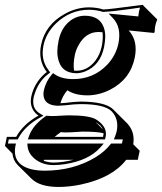

<svg xmlns="http://www.w3.org/2000/svg" viewBox="-48 -469 662 784"><path d="M502 -232.4Q483.4 -144 400.4 -102.1Q355.5 -79.6 307.6 -79.6Q256.8 -80.1 227.1 -100.6Q206.5 -76.2 198.7 -47.4Q200.7 -47.4 204.6 -47.9Q212.9 -48.3 217.3 -48.8Q256.8 -53.7 281.7 -54.2Q382.3 -53.7 414.6 -22L415.5 -21L472.2 35.6Q503.9 70.3 496.1 120.1L522.5 146.5L514.6 183.6H467.3Q410.6 256.8 283.7 284.2Q235.8 294.4 189.9 294.4Q114.3 293.9 80.6 260.7L23.9 204.6Q5.4 185.1 2.9 158.2L-27.8 127L-20 89.8H18.1Q46.9 37.6 109.4 2.9Q102.1 -1.5 97.2 -6.8Q71.8 -33.7 79.6 -74.2Q91.3 -128.9 133.8 -167.5Q138.7 -171.9 143.1 -174.8Q106.4 -222.7 120.1 -287.1Q137.2 -367.7 215.3 -411.6Q263.7 -439 316.4 -439Q348.6 -438.5 374 -430.2Q402.3 -431.6 507.3 -445.8Q522.9 -447.8 535.6 -449.2L537.6 -445.8L594.2 -389.6Q588.4 -375.5 585.9 -363.3Q583.5 -349.6 583.5 -337.4L579.6 -334.5Q488.8 -343.8 477.5 -344.7Q516.6 -302.2 502 -232.4ZM254.4 -180.7Q260.3 -180.2 265.1 -180.2Q310.5 -180.2 342.8 -223.1Q360.4 -247.6 367.2 -278.8Q374 -313 370.6 -337.4Q362.3 -338.4 354.5 -338.4Q300.8 -338.4 271 -281.2Q261.7 -263.7 257.8 -245.6Q250 -208 254.4 -180.7ZM175.3 89.8H373Q374.5 81.1 375 75.2Q349.6 68.4 289.1 68.4Q283.7 68.4 266.6 69.8Q236.3 71.8 219.2 71.8Q210 71.8 200.7 70.3Q186 80.6 175.3 89.8ZM372.1 59.1Q368.2 51.3 361.8 44.4Q353.5 36.6 341.8 28.8ZM131.3 188Q152.3 194.8 170.4 194.8Q210.4 194.3 251.5 183.6H130.9Q130.9 186.5 131.3 188ZM375.5 117.2 360.8 133.8Q314.5 186 217.8 201.2Q192.9 205.1 170.4 205.1Q122.1 205.1 89.4 175.8Q67.4 155.3 64.5 127.9L63.5 117.2ZM382.8 91.8 380.9 100.1H65.9L70.3 86.9Q86.4 41.5 138.7 5.4L141.6 3.4L145.5 3.9Q155.3 4.9 162.6 4.9Q179.7 4.9 208.5 2.9Q226.1 2 232.4 2Q314.5 2 342.3 17.6Q345.2 19.5 347.2 20.5Q388.2 47.9 384.3 84Q383.3 87.9 382.8 91.8ZM377 -276.9Q361.3 -202.6 300.8 -177.7Q282.2 -170.4 265.1 -169.9Q199.2 -169.9 188 -235.4Q186 -247.1 186 -258.8Q186.5 -280.3 191.4 -304.2Q204.1 -363.8 249.5 -391.6Q272.5 -404.8 297.9 -404.8Q365.7 -404.8 379.4 -344.7Q381.8 -332 381.8 -318.8Q381.3 -298.8 377 -276.9ZM435.5 -291Q448.7 -356.9 413.6 -394.5L395.5 -413.6L421.9 -411.1Q439.5 -409.7 516.6 -401.9Q517.6 -412.6 519.5 -421.9Q521.5 -430.7 523.9 -438Q510.3 -436.5 482.4 -432.1Q420.4 -422.9 374.5 -420.4H372.6L370.6 -420.9Q345.7 -428.7 316.4 -429.2Q238.3 -429.2 179.7 -372.6Q140.6 -334 129.9 -285.2Q117.2 -225.6 149.4 -183.6Q150.9 -182.1 150.9 -181.2L157.2 -173.3L149.4 -167Q108.9 -136.7 92.3 -82Q90.8 -76.2 89.4 -71.8Q80.6 -26.4 114.3 -5.9L129.4 3.4L114.3 11.7Q53.7 45.9 27.3 94.7L24.4 100.1H-12.2L-15.6 117.2H17.1L14.6 128.9Q1.5 207 89.4 224.1Q109.9 228 133.3 228Q252 228 343.3 172.4Q380.9 148.9 402.3 121.1L405.8 117.2H449.7L453.6 100.1H417L422.4 86.4Q426.3 76.2 428.7 65.9Q438 17.6 408.2 -14.2Q378.9 -43.9 281.7 -43.9Q256.8 -43.9 218.8 -39.1H218.3Q189.5 -37.1 188 -37.1Q130.4 -39.1 129.4 -84Q129.4 -92.8 131.3 -101.1Q139.2 -135.7 162.6 -163.6L168.9 -170.4L176.3 -165Q204.6 -146 251 -146Q333.5 -146 389.6 -204.6Q424.8 -241.7 435.5 -291Z"/></svg>

Font: Linux Biolinum Shadow O
Style: Italic
Weight: 400
Italic angle: -12°
Designer: Philipp H. Poll
Foundry: Philipp H. Poll
Version: Version 0.6.2